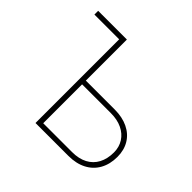

<svg xmlns="http://www.w3.org/2000/svg" viewBox="-166 -903 1098 1098"><g transform="rotate(45 383.0 -353.5)"><path d="M46.9 -707H279.3V-375H512.7Q574.7 -375 620.6 -352.8Q666.5 -330.6 691.2 -289.8Q715.8 -249 715.8 -194.3Q715.8 -135.3 691.4 -91.3Q667 -47.4 621.3 -23.7Q575.7 0 512.7 0H247.1V-676.8H46.9ZM512.7 -30.3Q566.9 -30.3 605.2 -50.5Q643.6 -70.8 663.6 -108.6Q683.6 -146.5 683.6 -198.2Q683.6 -241.2 662.4 -274.7Q641.1 -308.1 602.5 -326.4Q564 -344.7 512.7 -344.7H279.3V-30.3Z"/></g></svg>

Font: Pretendard JP Thin
Style: Regular
Weight: 100
Designer: Base glyphs from Inter by Rasmus Andersson; Hangeul glyphs from Noto Sans CJK(Source Han Sans) by Jang Soo-young and Kan
Foundry: Kil Hyung-jin
Version: Version 1.309